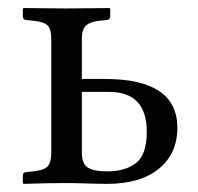

<svg xmlns="http://www.w3.org/2000/svg" viewBox="-20 -450 487 472"><path d="M340.8 -126Q340.8 -224.1 248 -224.1H181.2V-74.2Q181.2 -48.3 195.1 -38.6Q209 -28.8 244.1 -28.8Q288.1 -28.8 314.5 -49.3Q340.8 -69.8 340.8 -126ZM106 -74.2V-355Q106 -377.9 97.4 -387Q88.9 -396 63 -398.9L43.9 -400.9Q36.1 -401.9 36.1 -410.2V-428.2L38.1 -430.2Q106 -429.2 142.1 -429.2L249 -430.2L251 -428.2V-410.2Q251 -402.3 243.2 -400.9L224.1 -398.9Q200.2 -396 190.7 -386.5Q181.2 -377 181.2 -355V-255.9H237.8Q416 -255.9 416 -136.2Q416 -72.3 370.6 -35.2Q325.2 2 243.2 2Q223.1 2 192.6 1Q162.1 0 142.1 0Q101.1 0 38.1 2L36.1 0V-19Q36.1 -25.9 43.9 -26.9L63 -28.8Q88.9 -31.7 97.4 -41.5Q106 -51.3 106 -74.2Z"/></svg>

Font: Linux Libertine Display
Style: Regular
Weight: 400
Designer: Philipp H. Poll
Foundry: Philipp H. Poll
Version: Version 5.0.9